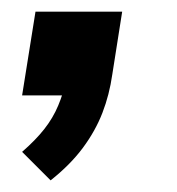

<svg xmlns="http://www.w3.org/2000/svg" viewBox="-20 -164 304 330"><path d="M67 146 18 97Q41 77 56 58Q71 39 80 17.5Q89 -4 94 -27L120 0H18L41 -144H190L173 -36Q168 -1 156 30Q144 61 122.5 90Q101 119 67 146Z"/></svg>

Font: Nunito Sans 10pt
Style: Bold Italic
Weight: 700
Italic angle: -9°
Designer: Vernon Adams
Foundry: Vernon Adams
Version: Version 3.101;gftools[0.9.27]